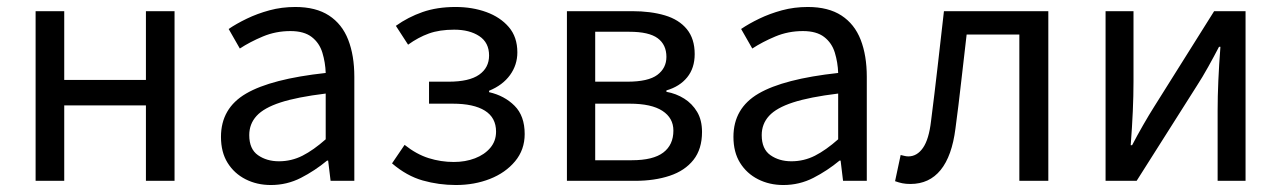

<svg xmlns="http://www.w3.org/2000/svg" viewBox="-20 -518 3670 550"><path d="M82 0V-486H164V-289H398V-486H480V0H398V-216H164V0Z M756 12Q716 12 683.5 -4.5Q651 -21 632 -51.5Q613 -82 613 -126Q613 -208 685 -250Q757 -292 913 -309Q912 -339 903.5 -367Q895 -395 873 -412Q851 -429 812 -429Q770 -429 733 -413.5Q696 -398 667 -379L635 -435Q657 -450 687 -464.5Q717 -479 752 -488.5Q787 -498 826 -498Q885 -498 922.5 -473.5Q960 -449 977.5 -404Q995 -359 995 -298V0H927L920 -58H917Q882 -29 842 -8.5Q802 12 756 12ZM779 -56Q815 -56 846.5 -72Q878 -88 913 -119V-250Q831 -240 783.5 -224.5Q736 -209 715 -186Q694 -163 694 -131Q694 -91 719 -73.5Q744 -56 779 -56Z M1286 12Q1237 12 1191 -1Q1145 -14 1103 -50L1139 -103Q1173 -76 1208 -65Q1243 -54 1280 -54Q1313 -54 1340.5 -64.5Q1368 -75 1384.5 -94.5Q1401 -114 1401 -141Q1401 -181 1369 -201Q1337 -221 1277 -221H1209V-284H1265Q1324 -284 1352.5 -304Q1381 -324 1381 -359Q1381 -396 1353 -414.5Q1325 -433 1281 -433Q1239 -433 1208.5 -422Q1178 -411 1149 -390L1114 -444Q1149 -469 1190.5 -483.5Q1232 -498 1285 -498Q1333 -498 1373 -483.5Q1413 -469 1437.5 -440.5Q1462 -412 1462 -368Q1462 -332 1441 -303Q1420 -274 1381 -258V-254Q1425 -244 1454 -215Q1483 -186 1483 -134Q1483 -89 1455.5 -56Q1428 -23 1383.5 -5.5Q1339 12 1286 12Z M1604 0V-486H1791Q1844 -486 1884.5 -474Q1925 -462 1947.5 -434.5Q1970 -407 1970 -363Q1970 -323 1948.5 -296.5Q1927 -270 1889 -259V-255Q1917 -250 1940 -235.5Q1963 -221 1977 -197.5Q1991 -174 1991 -140Q1991 -91 1966.5 -60Q1942 -29 1898.5 -14.5Q1855 0 1799 0ZM1685 -284H1777Q1837 -284 1863 -303.5Q1889 -323 1889 -355Q1889 -390 1864 -408.5Q1839 -427 1783 -427H1685ZM1685 -59H1790Q1851 -59 1880 -81Q1909 -103 1909 -144Q1909 -180 1877.5 -200.5Q1846 -221 1784 -221H1685Z M2224 12Q2184 12 2151.5 -4.5Q2119 -21 2100 -51.5Q2081 -82 2081 -126Q2081 -208 2153 -250Q2225 -292 2381 -309Q2380 -339 2371.5 -367Q2363 -395 2341 -412Q2319 -429 2280 -429Q2238 -429 2201 -413.5Q2164 -398 2135 -379L2103 -435Q2125 -450 2155 -464.5Q2185 -479 2220 -488.5Q2255 -498 2294 -498Q2353 -498 2390.5 -473.5Q2428 -449 2445.5 -404Q2463 -359 2463 -298V0H2395L2388 -58H2385Q2350 -29 2310 -8.5Q2270 12 2224 12ZM2247 -56Q2283 -56 2314.5 -72Q2346 -88 2381 -119V-250Q2299 -240 2251.5 -224.5Q2204 -209 2183 -186Q2162 -163 2162 -131Q2162 -91 2187 -73.5Q2212 -56 2247 -56Z M2588 9Q2575 9 2565 7Q2555 5 2544 1L2560 -74Q2565 -73 2570.5 -71.5Q2576 -70 2582 -70Q2607 -70 2624 -94.5Q2641 -119 2647 -171Q2657 -249 2666 -328Q2675 -407 2684 -486H2983V0H2900V-419H2749Q2741 -352 2733.5 -284.5Q2726 -217 2717 -150Q2707 -71 2674.5 -31Q2642 9 2588 9Z M3147 0V-486H3227V-284Q3227 -244 3225 -199Q3223 -154 3219 -102H3223Q3237 -129 3254.5 -159.5Q3272 -190 3286 -212L3458 -486H3548V0H3468V-202Q3468 -241 3470 -286.5Q3472 -332 3476 -384H3472Q3458 -357 3441 -326.5Q3424 -296 3409 -273L3236 0Z"/></svg>

Font: Source Sans 3
Style: Regular
Weight: 400
Designer: Paul D. Hunt
Foundry: Adobe
Version: Version 3.046;hotconv 1.0.118;makeotfexe 2.5.65603